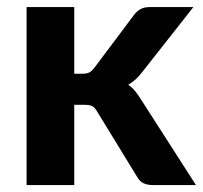

<svg xmlns="http://www.w3.org/2000/svg" viewBox="-20 -536 588 556"><path d="M195 -515.5V-322.5H218Q231 -322.5 238.5 -326.2Q246 -330 253.5 -340L367.5 -492Q376 -503.5 386.8 -509.5Q397.5 -515.5 414 -515.5H540L392 -327.5Q374.5 -304 351.5 -290.5Q363 -282.5 371.5 -272Q380 -261.5 388 -248.5L547.5 0H423.5Q407.5 0 396 -5.2Q384.5 -10.5 377 -24L261 -213.5Q254 -225.5 246.5 -229Q239 -232.5 224 -232.5H195V0H57V-515.5Z"/></svg>

Font: LatoLatin Heavy
Style: Regular
Weight: 800
Designer: Lukasz Dziedzic with Adam Twardoch and Botio Nikoltchev
Foundry: tyPoland Lukasz Dziedzic
Version: Version 2.015; 2015-08-06; http://www.latofonts.com/